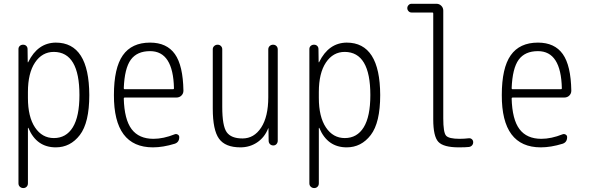

<svg xmlns="http://www.w3.org/2000/svg" viewBox="-20 -750 3040 990"><path d="M124 -275.4V-245.1Q124 -147.5 160.6 -92.8Q197.3 -38.1 257.8 -38.1Q321.3 -38.1 355.5 -93.8Q389.6 -149.4 389.6 -259.8Q389.6 -481.4 257.8 -482.4Q197.3 -482.4 160.6 -427.7Q124 -373 124 -275.4ZM75.2 195.3V-497.1Q75.2 -506.8 82 -513.2Q88.9 -519.5 99.1 -519.5Q109.4 -519.5 115.7 -513.2Q122.1 -506.8 122.1 -497.1L123 -429.7Q123 -428.7 124 -428.7Q126 -428.7 126 -430.7Q174.8 -529.3 267.6 -530.3Q439.5 -530.3 440.4 -259.8Q440.4 -117.2 391.6 -53.7Q342.8 9.8 267.6 9.8Q168.9 9.8 127 -88.9Q127 -90.8 126 -90.8Q124 -90.8 124 -89.8V195.3Q124 206.1 117.2 212.9Q110.4 219.7 100.1 219.7Q89.8 219.7 82.5 212.9Q75.2 206.1 75.2 195.3Z M753.9 -486.3Q686.5 -486.3 654.3 -441.9Q622.1 -397.5 618.2 -294.9Q618.2 -290 623 -290H872.1Q877 -290 877 -294.9Q873 -486.3 753.9 -486.3ZM768.6 9.8Q566.4 9.8 567.4 -259.8Q567.4 -399.4 613.3 -464.8Q659.2 -530.3 753.9 -530.3Q839.8 -530.3 881.8 -471.2Q923.8 -412.1 925.8 -282.2Q925.8 -267.6 915.5 -257.3Q905.3 -247.1 889.6 -247.1H623Q618.2 -247.1 618.2 -242.2Q621.1 -133.8 658.7 -84Q696.3 -34.2 771.5 -34.2Q822.3 -34.2 880.9 -57.6Q888.7 -60.5 896.5 -56.2Q904.3 -51.8 904.3 -43Q904.3 -16.6 880.9 -8.8Q820.3 9.8 768.6 9.8Z M1219.7 9.8Q1141.6 9.8 1109.4 -34.7Q1077.1 -79.1 1077.1 -190.4V-496.1Q1077.1 -505.9 1084.5 -512.7Q1091.8 -519.5 1102.1 -519.5Q1112.3 -519.5 1119.1 -512.7Q1126 -505.9 1126 -496.1V-199.2Q1126 -100.6 1148.9 -68.4Q1171.9 -36.1 1230.5 -36.1Q1290 -36.1 1326.7 -92.3Q1363.3 -148.4 1363.3 -249V-495.1Q1363.3 -505.9 1370.6 -512.7Q1377.9 -519.5 1388.2 -519.5Q1398.4 -519.5 1405.3 -512.7Q1412.1 -505.9 1412.1 -495.1V-24.4Q1412.1 -14.6 1405.8 -7.3Q1399.4 0 1389.2 0Q1378.9 0 1372.1 -6.8Q1365.2 -13.7 1365.2 -24.4L1364.3 -87.9Q1364.3 -88.9 1363.3 -88.9Q1362.3 -88.9 1362.3 -86.9Q1343.8 -41 1305.7 -15.6Q1267.6 9.8 1219.7 9.8Z M1624 -275.4V-245.1Q1624 -147.5 1660.6 -92.8Q1697.3 -38.1 1757.8 -38.1Q1821.3 -38.1 1855.5 -93.8Q1889.6 -149.4 1889.6 -259.8Q1889.6 -481.4 1757.8 -482.4Q1697.3 -482.4 1660.6 -427.7Q1624 -373 1624 -275.4ZM1575.2 195.3V-497.1Q1575.2 -506.8 1582 -513.2Q1588.9 -519.5 1599.1 -519.5Q1609.4 -519.5 1615.7 -513.2Q1622.1 -506.8 1622.1 -497.1L1623 -429.7Q1623 -428.7 1624 -428.7Q1626 -428.7 1626 -430.7Q1674.8 -529.3 1767.6 -530.3Q1939.5 -530.3 1940.4 -259.8Q1940.4 -117.2 1891.6 -53.7Q1842.8 9.8 1767.6 9.8Q1668.9 9.8 1627 -88.9Q1627 -90.8 1626 -90.8Q1624 -90.8 1624 -89.8V195.3Q1624 206.1 1617.2 212.9Q1610.4 219.7 1600.1 219.7Q1589.8 219.7 1582.5 212.9Q1575.2 206.1 1575.2 195.3Z M2101.6 -685.5Q2092.8 -685.5 2086.4 -692.4Q2080.1 -699.2 2080.1 -708Q2080.1 -716.8 2086.4 -723.6Q2092.8 -730.5 2101.6 -730.5H2230.5Q2245.1 -730.5 2255.4 -720.2Q2265.6 -710 2265.6 -695.3V-139.6Q2265.6 -67.4 2279.8 -50.8Q2293.9 -34.2 2349.6 -34.2Q2373 -34.2 2397.5 -37.1Q2406.2 -38.1 2413.1 -32.2Q2419.9 -26.4 2419.9 -16.6Q2419.9 -6.8 2413.6 0Q2407.2 6.8 2397.5 7.8Q2380.9 9.8 2345.7 9.8Q2266.6 9.8 2240.2 -18.6Q2213.9 -46.9 2213.9 -134.8V-680.7Q2213.9 -685.5 2210 -685.5Z M2753.9 -486.3Q2686.5 -486.3 2654.3 -441.9Q2622.1 -397.5 2618.2 -294.9Q2618.2 -290 2623 -290H2872.1Q2877 -290 2877 -294.9Q2873 -486.3 2753.9 -486.3ZM2768.6 9.8Q2566.4 9.8 2567.4 -259.8Q2567.4 -399.4 2613.3 -464.8Q2659.2 -530.3 2753.9 -530.3Q2839.8 -530.3 2881.8 -471.2Q2923.8 -412.1 2925.8 -282.2Q2925.8 -267.6 2915.5 -257.3Q2905.3 -247.1 2889.6 -247.1H2623Q2618.2 -247.1 2618.2 -242.2Q2621.1 -133.8 2658.7 -84Q2696.3 -34.2 2771.5 -34.2Q2822.3 -34.2 2880.9 -57.6Q2888.7 -60.5 2896.5 -56.2Q2904.3 -51.8 2904.3 -43Q2904.3 -16.6 2880.9 -8.8Q2820.3 9.8 2768.6 9.8Z"/></svg>

Font: Rounded-L Mgen+ 1m light
Style: Regular
Weight: 200
Designer: [Source Han Sans]
Ryoko NISHIZUKA  (kana & ideographs); Paul D. Hunt (Latin, Greek & Cyrillic); Wenlong ZHANG  (bopomofo
Version: Version 1.059.20150602